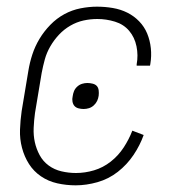

<svg xmlns="http://www.w3.org/2000/svg" viewBox="-20 -548 540 576"><path d="M207 8Q179 8 152 2Q125 -4 103 -19Q81 -34 67 -56Q53 -78 46 -104.5Q39 -131 40 -159Q41 -187 45 -215L65 -335Q69 -360 77 -384.5Q85 -409 98.5 -431.5Q112 -454 131 -473.5Q150 -493 173 -505.5Q196 -518 221.5 -523Q247 -528 271 -528Q295 -528 318.5 -524Q342 -520 362 -510Q382 -500 397.5 -484Q413 -468 421.5 -447.5Q430 -427 432.5 -403.5Q435 -380 431 -356L430 -351H390V-355Q395 -382 389.5 -409Q384 -436 367.5 -455.5Q351 -475 325 -483Q299 -491 272 -491Q251 -491 230.5 -486.5Q210 -482 191 -471Q172 -460 157 -444Q142 -428 131 -409Q120 -390 114.5 -370Q109 -350 105 -329L85 -209Q82 -187 81 -164.5Q80 -142 84.5 -121.5Q89 -101 99 -82.5Q109 -64 126 -51.5Q143 -39 164.5 -34Q186 -29 208 -29Q235 -29 262 -37Q289 -45 312 -63Q335 -81 351 -105.5Q367 -130 377 -156L411 -143Q400 -112 380.5 -83Q361 -54 333.5 -32.5Q306 -11 272.5 -1.5Q239 8 207 8ZM231 -221Q223 -221 215.5 -223Q208 -225 203.5 -230Q199 -235 197.5 -243Q196 -251 198 -259Q199 -267 202 -274.5Q205 -282 211.5 -288Q218 -294 226 -296.5Q234 -299 242 -299Q250 -299 258 -297Q266 -295 270.5 -290Q275 -285 276 -277Q277 -269 276 -261Q275 -253 271.5 -245.5Q268 -238 261.5 -232Q255 -226 247 -223.5Q239 -221 231 -221Z"/></svg>

Font: Iosevka Curly Slab Extralight
Style: Italic
Weight: 200
Italic angle: -9°
Monospace: yes
Designer: Belleve Invis
Foundry: Belleve Invis
Version: Version 22.1.2; ttfautohint (v1.8.4)